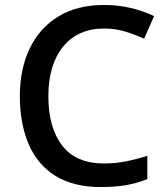

<svg xmlns="http://www.w3.org/2000/svg" viewBox="-20 -744 674 774"><path d="M400 -629Q294 -629 234.5 -556Q175 -483 175 -356Q175 -230 230.5 -157.5Q286 -85 399 -85Q445 -85 487.5 -93.5Q530 -102 574 -116V-22Q531 -5 487.5 2.5Q444 10 386 10Q276 10 203.5 -35Q131 -80 95.5 -163Q60 -246 60 -357Q60 -465 99.5 -548Q139 -631 215 -677.5Q291 -724 400 -724Q455 -724 506.5 -712Q558 -700 601 -679L561 -588Q526 -604 485.5 -616.5Q445 -629 400 -629Z"/></svg>

Font: Noto Sans Nag Mundari Medium
Style: Regular
Weight: 500
Version: Version 1.000